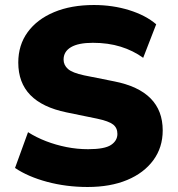

<svg xmlns="http://www.w3.org/2000/svg" viewBox="-20 -736 711 767"><path d="M330 11Q245 11 168.5 -9.5Q92 -30 40 -65L92 -208Q125 -187 164 -172Q203 -157 245.5 -148.5Q288 -140 332 -140Q398 -140 423.5 -157Q449 -174 449 -201Q449 -225 432 -238.5Q415 -252 368 -262L246 -287Q149 -307 101 -356.5Q53 -406 53 -486Q53 -556 90.5 -607.5Q128 -659 196 -687.5Q264 -716 355 -716Q430 -716 496 -695.5Q562 -675 604 -639L552 -505Q512 -534 462 -549.5Q412 -565 351 -565Q293 -565 263.5 -547.5Q234 -530 234 -498Q234 -476 251.5 -460.5Q269 -445 316 -435L436 -411Q533 -392 581.5 -343Q630 -294 630 -215Q630 -147 592.5 -96Q555 -45 488 -17Q421 11 330 11Z"/></svg>

Font: Mulish ExtraLight Black
Style: Regular
Weight: 900
Version: Version 3.603